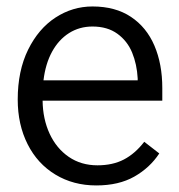

<svg xmlns="http://www.w3.org/2000/svg" viewBox="-20 -555 546 585"><path d="M34 -251.7Q34 -339.2 65.6 -403.5Q97.3 -467.8 149.1 -501.5Q201 -535.3 261.8 -535.3Q331.5 -535.3 379 -503.6Q426.5 -472 450.5 -415.9Q474.5 -359.7 474.5 -286.7V-248.2H109.8Q110.5 -192.5 131.1 -147.8Q151.8 -103 189.4 -77.1Q227 -51.3 277 -51.3Q323.5 -51.3 357.6 -69.1Q391.8 -87 419.5 -123L465.3 -87.5Q436.8 -44 389.4 -17Q342 10 273.3 10Q203.5 10 148.9 -23Q94.2 -56 64.1 -115.7Q34 -175.5 34 -251.7ZM112.5 -310.3H399.5V-316.3Q397.2 -359.2 382.6 -394.7Q368 -430.2 337.6 -452.2Q307.3 -474.2 261.8 -474.2Q222 -474.2 190.4 -454.2Q158.8 -434.2 138.6 -397.4Q118.5 -360.5 112.5 -310.3Z"/></svg>

Font: FreesentationVF
Style: Regular
Weight: 400
Designer: glyphs from Roboto by Christian Robertson / Hangul glyphs from Noto Sans CJK(Source Han Sans) by Jang Soo-young and Kang
Foundry: PT&
Version: Version 2.001;Glyphs 3.3.1 (3343)